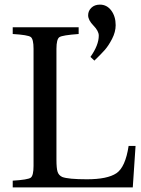

<svg xmlns="http://www.w3.org/2000/svg" viewBox="-20 -810 608 830"><path d="M371 -564Q407 -615 407 -656Q407 -676 384 -699.5Q361 -723 361 -744Q361 -763 375 -776.5Q389 -790 412 -790Q442 -790 461 -764.5Q480 -739 480 -701Q480 -672 464.5 -642Q449 -612 432.5 -593.5Q416 -575 388 -548ZM35 0V-29Q101 -33 113 -42Q125 -51 125 -93V-599Q125 -641 113 -650Q101 -659 35 -663V-692H320V-663Q250 -658 237 -649.5Q224 -641 224 -599V-120Q224 -82 229 -67Q234 -52 249 -45Q275 -35 356 -35Q444 -35 483 -61Q522 -87 536 -179H566L554 0Z"/></svg>

Font: Linguistics Pro
Style: Regular
Weight: 400
Designer: Stefan Peev, Context Ltd
Foundry: Stefan Peev, Context Ltd
Version: Version 001.000